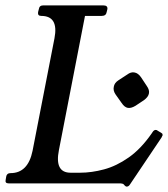

<svg xmlns="http://www.w3.org/2000/svg" viewBox="-34 -680 623 712"><path d="M563 -188Q566.2 -186.2 567.6 -184.6Q569 -183 569 -178Q568 -177 567.5 -175.5Q567 -174 565 -170L448 4Q443 12 436 12Q434 12 431.5 10.5Q429 9 425 4Q422 0 408 0H-2Q-16 0 -13 -13L-11 -25Q-9 -38 5 -38Q70 -38 86.8 -121L168 -538Q184 -621 119 -621Q105 -621 107.2 -635L110 -646Q112 -660 126 -660H349.2Q366.2 -660 364.2 -646L361.5 -635Q359.2 -621 343.2 -621H281.2L184.5 -123.5Q167.8 -39.5 227.8 -39.5H262.8Q305.8 -39.5 351.8 -51.9Q397.8 -64.2 442.9 -95.8Q488 -127.2 527.8 -184.2L531.8 -190.2Q536.8 -198.2 543.5 -198.2Q545.8 -198.2 547.8 -197.4Q549.8 -196.5 550.8 -195.2ZM437.4 -403.3Q451.8 -414.2 465 -411.2Q478.5 -408.8 489.2 -393.2L510.2 -361.4Q521.2 -346 518.2 -333Q515.8 -320.5 500.2 -308.8L468.4 -287.7Q452 -277.8 439.8 -280Q427.5 -282.2 416.8 -298.5L394.7 -329.6Q384.8 -344 388 -358.3Q390.2 -372.6 405.5 -382.5Z"/></svg>

Font: Young Serif Light
Style: Italic
Weight: 300
Italic angle: -10.979°
Designer: Bastien Sozeau
Foundry: NBR — Bastien Sozeau
Version: Version 5.001